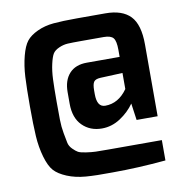

<svg xmlns="http://www.w3.org/2000/svg" viewBox="-76 -665 760 800"><g transform="rotate(-10 304.5 -265.0)"><path d="M301 -594H422Q493 -594 527.5 -558Q562 -522 562 -438V-134H473L463 -205Q440 -172 403.5 -148Q367 -124 325 -124Q275 -124 242.5 -156.5Q210 -189 210 -249V-298Q210 -348 236 -376.5Q262 -405 310 -405H449V-435Q449 -472 438.5 -485Q428 -498 398 -498H301Q264 -498 245.5 -497Q227 -496 208 -487.5Q189 -479 181.5 -466.5Q174 -454 167.5 -425.5Q161 -397 159.5 -362Q158 -327 158 -267Q158 -221 158.5 -190.5Q159 -160 164 -133Q169 -106 172 -91Q175 -76 187.5 -63.5Q200 -51 209 -46Q218 -41 241.5 -37.5Q265 -34 282 -33.5Q299 -33 336 -33H562V53Q444 64 336 64Q267 65 223.5 61.5Q180 58 145 43.5Q110 29 92.5 9.5Q75 -10 63 -51.5Q51 -93 48 -140.5Q45 -188 45 -267Q45 -345 47.5 -391.5Q50 -438 60.5 -478.5Q71 -519 86.5 -538.5Q102 -558 133 -572.5Q164 -587 202 -590.5Q240 -594 301 -594ZM449 -337 355 -333Q334 -332 327 -322Q320 -312 320 -286V-270Q320 -215 355 -215Q411 -215 449 -269Z"/></g></svg>

Font: Exo 2 Semi Bold Condensed
Style: Regular
Weight: 600
Width: 3
Designer: Natanael Gama
Version: Version 1.001;PS 001.001;hotconv 1.0.70;makeotf.lib2.5.58329